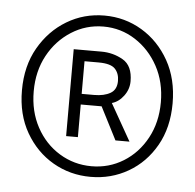

<svg xmlns="http://www.w3.org/2000/svg" viewBox="-39 -824 512 504"><g transform="rotate(5 216.5 -571.5)"><path d="M217 -359Q163 -359 118 -385Q73 -411 45.5 -458.5Q18 -506 18 -570Q18 -634 45.5 -682Q73 -730 118 -757Q163 -784 217 -784Q271 -784 316 -757Q361 -730 388 -682Q415 -634 415 -570Q415 -506 388 -458.5Q361 -411 316 -385Q271 -359 217 -359ZM217 -387Q263 -387 301 -410.5Q339 -434 361.5 -475.5Q384 -517 384 -570Q384 -623 361.5 -664.5Q339 -706 301 -730.5Q263 -755 217 -755Q171 -755 132.5 -730.5Q94 -706 71.5 -664.5Q49 -623 49 -570Q49 -517 71.5 -475.5Q94 -434 132.5 -410.5Q171 -387 217 -387ZM144 -460V-689H217Q248 -689 274 -674Q300 -659 300 -618Q300 -597 287 -579.5Q274 -562 256 -557L311 -460H274L230 -546H175V-460ZM175 -574H208Q234 -574 250.5 -583.5Q267 -593 267 -616Q267 -636 255.5 -648Q244 -660 212 -660H175Z"/></g></svg>

Font: Noto Sans HK Thin Thin
Style: Regular
Weight: 250
Version: Version 2.004-H2;hotconv 1.0.118;makeotfexe 2.5.65603